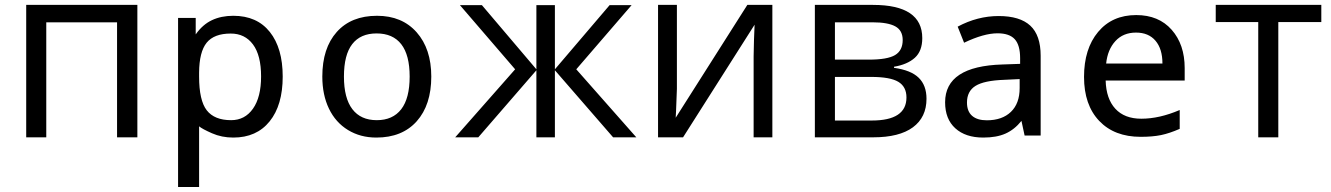

<svg xmlns="http://www.w3.org/2000/svg" viewBox="-20 -555 5380 776"><path d="M167 0H85.9V-535.2H535.2V0H453.1V-464.8H167Z M922.9 1Q876 1 836.7 -16.4Q797.4 -33.7 784.7 -44.4V200.7H699.7V-482.4H771V-416Q798.8 -455.6 836.4 -473.4Q874 -491.2 922.9 -491.2Q1018.6 -491.2 1070.6 -425.8Q1122.6 -360.4 1122.6 -245.6Q1122.6 -129.9 1069.8 -64.5Q1017.1 1 922.9 1ZM912.6 -419.4Q845.2 -419.4 815.2 -382.3Q785.2 -345.2 784.7 -261.2V-245.6Q784.7 -148.9 815.7 -109.1Q846.7 -69.3 914.1 -69.3Q969.7 -69.3 1002.4 -115.7Q1035.2 -162.1 1035.2 -246.1Q1035.2 -331.5 1002.4 -375.5Q969.7 -419.4 912.6 -419.4Z M1723.1 -245.6Q1723.1 -130.9 1664.3 -64.9Q1605.5 1 1501 1Q1436.5 1 1386.5 -29.5Q1336.4 -60.1 1309.6 -115.7Q1282.7 -171.4 1282.7 -245.6Q1282.7 -360.4 1341.1 -425.8Q1399.4 -491.2 1503.9 -491.2Q1605 -491.2 1664.1 -424.3Q1723.1 -357.4 1723.1 -245.6ZM1370.1 -245.6Q1370.1 -158.2 1404.1 -113.8Q1438 -69.3 1502.9 -69.3Q1567.4 -69.3 1601.6 -113.5Q1635.7 -157.7 1635.7 -245.6Q1635.7 -332.5 1601.8 -376.2Q1567.9 -419.9 1502 -419.9Q1437 -419.9 1403.6 -376.7Q1370.1 -333.5 1370.1 -245.6Z M2147.9 -534.2H2222.7V-274.9L2443.8 -534.2H2532.7L2309.1 -274.9L2551.8 0H2458L2222.7 -271V0H2147.9V-271L1913.1 0H1819.8L2062 -274.9L1838.9 -534.2H1927.7L2147.9 -274.9Z M2715.8 -535.2V-195.8L2712.4 -106.9L2710.9 -79.1L3000.5 -535.2H3101.6V0H3025.9V-327.1L3027.3 -391.6L3029.8 -455.1L2740.7 0H2639.6V-535.2Z M3707.5 -400.9Q3707.5 -348.6 3677.5 -321.5Q3647.5 -294.4 3593.3 -285.2V-280.8Q3661.6 -271.5 3693.1 -240.7Q3724.6 -210 3724.6 -155.8Q3724.6 -81.1 3669.7 -40.5Q3614.7 0 3509.3 0H3273.4V-535.2H3508.3Q3707.5 -535.2 3707.5 -400.9ZM3643.6 -161.1Q3643.6 -204.6 3610.6 -224.4Q3577.6 -244.1 3501.5 -244.1H3354.5V-67.9H3503.4Q3643.6 -67.9 3643.6 -161.1ZM3628.4 -393.1Q3628.4 -432.1 3598.4 -448.5Q3568.4 -464.8 3507.3 -464.8H3354.5V-314H3491.7Q3566.9 -314 3597.7 -332.5Q3628.4 -351.1 3628.4 -393.1Z M4121.1 -7.3 4108.4 -66.4Q4080.1 -31.2 4043.9 -15.1Q4007.8 1 3954.1 1Q3882.3 1 3841.1 -36.4Q3799.8 -73.7 3799.8 -141.6Q3799.8 -287.6 4031.7 -294.4L4103 -296.9V-319.8Q4103 -372.6 4081.3 -396.5Q4059.6 -420.4 4011.7 -420.4Q3956.1 -420.4 3876.5 -382.3L3850.6 -447.3Q3890.6 -468.8 3932.1 -479.5Q3973.6 -490.2 4016.1 -490.2Q4102.1 -490.2 4144 -451.4Q4186 -412.6 4186 -329.6V-7.3ZM3968.3 -68.8Q4030.3 -68.8 4065.7 -102.8Q4101.1 -136.7 4101.1 -199.2V-235.4L4038.6 -232.4Q3957.5 -229.5 3922.9 -208Q3888.2 -186.5 3888.2 -140.6Q3888.2 -105 3908.9 -86.9Q3929.7 -68.8 3968.3 -68.8Z M4590.3 -2Q4483.9 -2 4422.6 -66.4Q4361.3 -130.9 4361.3 -244.1Q4361.3 -357.9 4418.2 -426Q4475.1 -494.1 4572.3 -494.1Q4663.1 -494.1 4715.6 -434.6Q4768.1 -375 4768.1 -279.8V-229.5H4448.7Q4450.7 -155.8 4487.8 -115.5Q4524.9 -75.2 4592.8 -75.2Q4666 -75.2 4748 -110.4V-34.2Q4706.5 -16.1 4672.4 -9Q4638.2 -2 4590.3 -2ZM4571.3 -423.3Q4519.5 -423.3 4488 -388.9Q4456.5 -354.5 4450.7 -298.3H4678.2Q4678.2 -357.4 4650.1 -390.4Q4622.1 -423.3 4571.3 -423.3Z M5320.3 -465.8H5146.5V0H5065.4V-465.8H4893.6V-535.2H5320.3Z"/></svg>

Font: XL-Viking
Style: Regular
Weight: 400
Foundry: Ascender Corporation
Version: Version 1.10 March 23, 2015